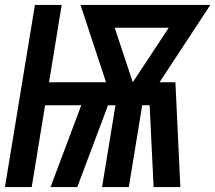

<svg xmlns="http://www.w3.org/2000/svg" viewBox="-22 -755 869 775"><path d="M-2 0 119 -735H227L176 -423H406L303 -735H827L622 -423H686L706 0H598L582 -330H552L498 0H390L444 -330H414L290 0H182L306 -330H160L106 0ZM514 -423 617 -579 659 -643H441Z"/></svg>

Font: Iosevka Aile Semibold
Style: Italic
Weight: 600
Italic angle: -9°
Designer: Belleve Invis
Foundry: Belleve Invis
Version: Version 31.1.0; ttfautohint (v1.8.4)